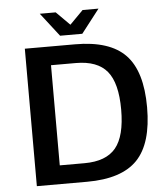

<svg xmlns="http://www.w3.org/2000/svg" viewBox="-58 -922 848 974"><g transform="rotate(-5 366.0 -435.0)"><path d="M346 0H90V-700H346Q522 -700 602 -617Q682 -534 682 -350Q682 -166 602 -83Q522 0 346 0ZM341 -605H215V-95H341Q451 -95 500.5 -155Q550 -215 550 -350Q550 -485 500.5 -545Q451 -605 341 -605ZM480 -870 387 -750H274L181 -870H262L331 -801L399 -870Z"/></g></svg>

Font: Fivo Sans Med
Style: Regular
Weight: 450
Designer: Alexander Slobzheninov
Foundry: Alexander Slobzheninov
Version: 1.0